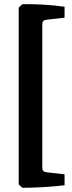

<svg xmlns="http://www.w3.org/2000/svg" viewBox="-20 -710 344 913"><path d="M287 171Q238 177 184 180Q130 183 86 183L69 167V-674L86 -690Q130 -691 184 -688Q238 -685 287 -678V-626L200 -616Q181 -614 181 -595V87Q181 107 200 109L287 119Z"/></svg>

Font: Yrsa
Style: Bold
Weight: 700
Version: Version 2.004